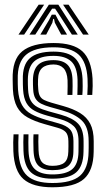

<svg xmlns="http://www.w3.org/2000/svg" viewBox="-20 -793 453 822"><path d="M204.2 8.8Q120.5 8.8 80.6 -26.2Q40.8 -61.2 37.2 -145.5Q36.5 -164.8 36.6 -183.5Q36.8 -202.2 38 -218H59.5Q58.5 -204.2 58.4 -184Q58.2 -163.8 58.8 -146.2Q62 -71.8 96.5 -40.6Q131 -9.5 204.2 -9.5Q286.8 -9.5 322.5 -40.6Q358.2 -71.8 359.2 -142.5Q359.5 -152.5 359.6 -159.4Q359.8 -166.2 359.6 -173Q359.5 -179.8 359.5 -189Q359.5 -249.5 330.1 -277.2Q300.8 -305 246.5 -320.2L193.8 -335Q172 -341.2 156.4 -349Q140.8 -356.8 132 -371Q123.2 -385.2 122 -410.5Q121.5 -421.8 121.1 -431.2Q120.8 -440.8 121 -452Q122.2 -495 143 -515.2Q163.8 -535.5 209.2 -535.5Q249 -535.5 269 -515.8Q289 -496 290.5 -450.8Q291 -440.5 290.9 -424.2Q290.8 -408 290 -386.5H268.8Q269.5 -405 269.5 -424.1Q269.5 -443.2 269.2 -449.8Q267.2 -485.2 251.8 -501.1Q236.2 -517 209.2 -517Q177.2 -517 160.4 -501.9Q143.5 -486.8 142.8 -452Q142.2 -440 142.5 -431.1Q142.8 -422.2 143.8 -410.5Q145.2 -391.2 151.6 -380.6Q158 -370 170 -364.4Q182 -358.8 199.8 -353.5L251.5 -338.8Q294 -326.8 322.9 -309Q351.8 -291.2 366.5 -262.8Q381.2 -234.2 381.2 -189Q381.2 -179.2 381.2 -172.5Q381.2 -165.8 381.2 -158.9Q381.2 -152 381 -142.5Q379.8 -62.8 339.5 -27Q299.2 8.8 204.2 8.8ZM204.2 -28Q142 -28 112.5 -55Q83 -82 80.5 -147.2Q79.8 -163.5 79.8 -183.8Q79.8 -204 80.8 -218H102Q101.2 -204.2 101.4 -184Q101.5 -163.8 102 -148.2Q104.2 -92.5 128.6 -69.4Q153 -46.2 204.2 -46.2Q263 -46.2 289.1 -68.5Q315.2 -90.8 316 -143Q316.2 -155.5 316.2 -165.9Q316.2 -176.2 316.2 -189Q316.2 -233.8 295.4 -253.2Q274.5 -272.8 236.2 -283.2L182.2 -298Q149.8 -307 127.5 -319Q105.2 -331 93.1 -352.2Q81 -373.5 78.8 -409.8Q78 -421.8 77.9 -432.2Q77.8 -442.8 77.8 -452.2Q76 -515.2 107.6 -543.6Q139.2 -572 209.2 -572Q272.2 -572 301.2 -544Q330.2 -516 333.5 -454.5Q334 -444 334 -424.1Q334 -404.2 332.5 -386.5H311.2Q311.8 -404.2 312.1 -424.1Q312.5 -444 312 -451.5Q310 -506.8 284.8 -530.2Q259.5 -553.8 209.2 -553.8Q152.2 -553.8 126.1 -529.9Q100 -506 99.2 -452.8Q99 -440.5 99.4 -430.8Q99.8 -421 100.2 -410.5Q101.8 -379.5 112 -361.8Q122.2 -344 141.2 -334.1Q160.2 -324.2 188 -316.5L241.2 -301.8Q291 -287.8 314.4 -263.5Q337.8 -239.2 337.8 -189Q337.8 -178.2 337.9 -167.4Q338 -156.5 337.5 -142.8Q336.5 -81.5 305.9 -54.8Q275.2 -28 204.2 -28ZM204.2 -64.5Q164.5 -64.5 144.9 -83.4Q125.2 -102.2 123.5 -149Q123 -163.8 122.8 -183.4Q122.5 -203 123.5 -218H144.8Q144 -203.2 144.1 -186.8Q144.2 -170.2 145 -149.8Q146.2 -113.2 160.4 -98.1Q174.5 -83 204.2 -83Q239.8 -83 255.8 -96.9Q271.8 -110.8 272.5 -143.2Q273 -157.2 273 -166.8Q273 -176.2 272.8 -189Q272.5 -215.5 261.4 -227.5Q250.2 -239.5 225.8 -246.2L170.5 -261.8Q127 -274 97.8 -290.5Q68.5 -307 53.1 -335.1Q37.8 -363.2 35.2 -410.2Q34.8 -423.5 34.6 -433.1Q34.5 -442.8 34.2 -453.2Q32 -537.8 75 -573.2Q118 -608.8 209.2 -608.8Q294 -608.8 332.6 -573.4Q371.2 -538 376.2 -456.8Q377 -444.5 376.8 -424.8Q376.5 -405 375 -386.5H353.8Q355.2 -404.8 355.4 -424.6Q355.5 -444.5 354.8 -455.5Q351 -527.2 317 -558.9Q283 -590.5 209.2 -590.5Q128 -590.5 91 -558.1Q54 -525.8 56 -452.5Q56.2 -442.5 56.1 -432.8Q56 -423 57 -410.2Q60.2 -367.8 74.4 -343.1Q88.5 -318.5 114 -304.6Q139.5 -290.8 176.2 -280.2L231 -264.8Q264.2 -255.5 279.4 -239.4Q294.5 -223.2 294.5 -189Q294.5 -179.8 294.5 -173Q294.5 -166.2 294.5 -159.5Q294.5 -152.8 294.2 -142.8Q293.5 -101.8 272.9 -83.1Q252.2 -64.5 204.2 -64.5ZM59.2 -645 145.5 -773H169L83.5 -645ZM106.2 -645 189.2 -773H229.8L312.8 -645H287.8L235.5 -726.5L215.8 -756H203.2L183.5 -726.2L131.2 -645ZM152.8 -645 190.2 -707.8 201.5 -730.2H217.5L229 -707.8L267 -645H242L215 -695.2L211.2 -712H207.8L204 -695.2L177.8 -645ZM335.5 -645 250 -773H273.5L359.8 -645Z"/></svg>

Font: Big Shoulders Inline Text Thin
Style: Bold
Weight: 700
Version: Version 2.002